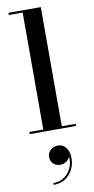

<svg xmlns="http://www.w3.org/2000/svg" viewBox="-114 -795 572 1169"><g transform="rotate(-10 171.5 -210.0)"><path d="M29 -13.5H114.5V-736.5H29V-750H229V-13.5H314V0H29ZM120 157Q120 132.5 139 115.2Q158 98 185.5 98Q214.5 98 234 122Q253.5 146 253.5 187Q253.5 246 216.8 287.8Q180 329.5 118.5 329.5V318.5Q175 318.5 210.2 277Q245.5 235.5 240.5 175.5Q235 192 218.5 204Q202 216 181.5 216Q152.5 216 136.2 199.2Q120 182.5 120 157Z"/></g></svg>

Font: Bodoni* 16pt Medium
Style: Regular
Weight: 500
Version: Version 2.3